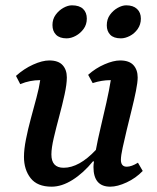

<svg xmlns="http://www.w3.org/2000/svg" viewBox="-20 -689 591 721"><path d="M174 12Q120 12 95 -20Q70 -52 70 -100Q70 -128 77.5 -166Q85 -204 96 -244.5Q107 -285 117 -322.5Q127 -360 131 -388H129Q112 -388 93.5 -384.5Q75 -381 56 -373L40 -404Q70 -431 104.5 -446.5Q139 -462 165 -462Q199 -462 215 -444.5Q231 -427 231 -398Q231 -373 222.5 -334Q214 -295 202.5 -252.5Q191 -210 182 -171.5Q173 -133 173 -109Q173 -59 219 -59Q277 -59 340 -126Q347 -164 358 -210.5Q369 -257 379.5 -303.5Q390 -350 396 -388H394Q362 -388 328 -377L311 -408Q339 -433 372.5 -447.5Q406 -462 431 -462Q465 -462 481 -444.5Q497 -427 497 -398Q497 -380 490.5 -347.5Q484 -315 474.5 -277Q465 -239 456 -201.5Q447 -164 440.5 -134Q434 -104 434 -89Q434 -63 456 -63Q474 -63 498 -78L516 -47Q490 -20 455.5 -4Q421 12 394 12Q331 12 331 -62Q331 -71 333 -83H329Q293 -39 252.5 -13.5Q212 12 174 12ZM434 -545Q407 -545 394 -558.5Q381 -572 381 -594Q381 -617 393 -633.5Q405 -650 422 -659.5Q439 -669 454 -669Q480 -669 494.5 -655.5Q509 -642 509 -619Q509 -597 497 -580Q485 -563 467.5 -554Q450 -545 434 -545ZM230 -545Q204 -545 190.5 -558.5Q177 -572 177 -595Q177 -617 189 -633.5Q201 -650 218 -659.5Q235 -669 250 -669Q278 -669 292 -655.5Q306 -642 306 -619Q306 -597 294 -580.5Q282 -564 264.5 -554.5Q247 -545 230 -545Z"/></svg>

Font: Petrona SemiBold
Style: Italic
Weight: 600
Italic angle: -9°
Designer: Ringo R. Seeber
Foundry: Ringo R. Seeber
Version: Version 2.001; ttfautohint (v1.8.3)